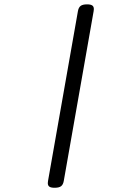

<svg xmlns="http://www.w3.org/2000/svg" viewBox="-20 -701 640 894"><path d="M417 -658.7Q417 -656.7 416 -648.9L276.9 141.6Q273.9 158.7 264.4 166Q254.9 173.3 234.4 173.3Q217.3 173.3 210 168.2Q202.6 163.1 202.6 151.4Q202.6 149.4 203.6 141.6L342.8 -648.9Q345.7 -666 355.2 -673.3Q364.7 -680.7 385.3 -680.7Q402.3 -680.7 409.7 -675.5Q417 -670.4 417 -658.7Z"/></svg>

Font: Courier Prime
Style: Italic
Weight: 400
Italic angle: -10°
Designer: Alan Dague-Greene
Foundry: Quote-Unquote Apps
Version: Version 3.018